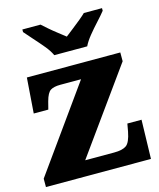

<svg xmlns="http://www.w3.org/2000/svg" viewBox="-114 -848 771 929"><g transform="rotate(-15 271.0 -383.0)"><path d="M0 0V-42L299 -460H195Q163 -460 146 -449.5Q129 -439 118 -398L108 -359H35L48 -536H516V-492L217 -76H362Q404 -76 423.5 -90Q443 -104 453 -156L460 -195H531L526 0ZM204 -606Q194 -629 172 -655.5Q150 -682 126.5 -708Q103 -734 87 -753V-766H178Q189 -756 208.5 -739Q228 -722 249.5 -705.5Q271 -689 286 -677Q301 -689 322.5 -705.5Q344 -722 364.5 -739Q385 -756 395 -766H486V-753Q471 -734 447 -708Q423 -682 401.5 -655.5Q380 -629 369 -606Z"/></g></svg>

Font: Noto Serif Bengali Black
Style: Regular
Weight: 900
Version: Version 2.003